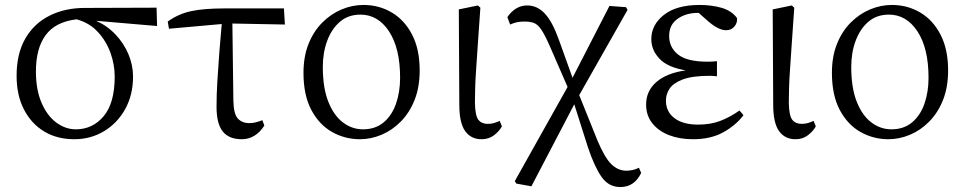

<svg xmlns="http://www.w3.org/2000/svg" viewBox="-20 -548 3894 775"><path d="M286 -26Q354 -26 398.5 -79Q443 -132 443 -239Q443 -287 426 -334.5Q409 -382 375 -419Q341 -456 289 -470Q204 -460 164.5 -406.5Q125 -353 125 -260Q125 -186 147.5 -133.5Q170 -81 207 -53.5Q244 -26 286 -26ZM614 -443 368 -464Q413 -444 446.5 -408.5Q480 -373 498.5 -329Q517 -285 517 -239Q517 -165 485.5 -108Q454 -51 400 -18.5Q346 14 280 14Q210 14 158 -17.5Q106 -49 76.5 -106.5Q47 -164 47 -242Q47 -331 82 -392Q117 -453 179.5 -484.5Q242 -516 322 -516L612 -517Z M918 -453 922 -142Q923 -88 940 -69.5Q957 -51 987 -51Q1000 -51 1013.5 -54.5Q1027 -58 1039 -63L1047 -41Q1011 14 956 14Q904 14 879 -17.5Q854 -49 854 -117Q854 -166 857.5 -223Q861 -280 865.5 -339Q870 -398 875 -451L662 -432L657 -461Q700 -492 751.5 -503Q803 -514 884 -514H1126L1130 -449Z M1433 14Q1372 14 1320 -15.5Q1268 -45 1236.5 -104.5Q1205 -164 1205 -254Q1205 -320 1225.5 -371Q1246 -422 1281 -457Q1316 -492 1359 -510Q1402 -528 1447 -528Q1510 -528 1561.5 -497.5Q1613 -467 1643.5 -408Q1674 -349 1674 -264Q1674 -196 1653.5 -144.5Q1633 -93 1598 -57.5Q1563 -22 1520 -4Q1477 14 1433 14ZM1445 -26Q1495 -26 1528.5 -54Q1562 -82 1578.5 -129.5Q1595 -177 1595 -234Q1595 -353 1550.5 -421Q1506 -489 1435 -489Q1386 -489 1352.5 -460.5Q1319 -432 1301 -384Q1283 -336 1283 -278Q1283 -194 1305 -138Q1327 -82 1364 -54Q1401 -26 1445 -26Z M1924 14Q1881 14 1857.5 -19Q1834 -52 1834 -125L1832 -510L1909 -526L1919 -517Q1913 -433 1909 -373Q1905 -313 1902 -270Q1899 -227 1898 -194.5Q1897 -162 1897 -133Q1898 -81 1911 -64.5Q1924 -48 1949 -48Q1963 -48 1974.5 -51.5Q1986 -55 1997 -60L2006 -38Q1995 -18 1974 -2Q1953 14 1924 14Z M2559 129 2568 150Q2541 207 2484 207Q2437 207 2408.5 166.5Q2380 126 2354 49L2298 -127L2125 204L2064 193L2058 183L2271 -197L2200 -360Q2180 -406 2165.5 -427.5Q2151 -449 2136 -455Q2121 -461 2097 -461Q2078 -461 2065.5 -458Q2053 -455 2039 -449L2028 -479Q2043 -501 2063 -513.5Q2083 -526 2108 -526Q2148 -526 2178.5 -494Q2209 -462 2235 -390L2291 -234L2440 -524L2507 -519L2513 -508L2318 -164L2392 20Q2421 89 2448 115Q2475 141 2508 141Q2536 141 2559 129Z M2965 -102 2981 -83Q2950 -42 2899.5 -14Q2849 14 2777 14Q2723 14 2680.5 -2.5Q2638 -19 2613 -50.5Q2588 -82 2588 -126Q2588 -181 2629.5 -217Q2671 -253 2748 -264Q2675 -276 2642 -311Q2609 -346 2609 -390Q2609 -448 2660 -488Q2711 -528 2804 -528Q2852 -528 2892.5 -516.5Q2933 -505 2955 -475Q2957 -456 2944.5 -441Q2932 -426 2911 -426Q2881 -426 2841 -460L2800 -496H2798Q2749 -496 2715 -472Q2681 -448 2681 -403Q2681 -356 2717.5 -327.5Q2754 -299 2836 -299Q2843 -299 2854.5 -299.5Q2866 -300 2874 -301V-240Q2865 -241 2858 -241.5Q2851 -242 2846 -242Q2775 -242 2736.5 -227.5Q2698 -213 2683 -190.5Q2668 -168 2668 -142Q2668 -97 2702.5 -71Q2737 -45 2798 -45Q2847 -45 2886 -59.5Q2925 -74 2965 -102Z M3191 14Q3148 14 3124.5 -19Q3101 -52 3101 -125L3099 -510L3176 -526L3186 -517Q3180 -433 3176 -373Q3172 -313 3169 -270Q3166 -227 3165 -194.5Q3164 -162 3164 -133Q3165 -81 3178 -64.5Q3191 -48 3216 -48Q3230 -48 3241.5 -51.5Q3253 -55 3264 -60L3273 -38Q3262 -18 3241 -2Q3220 14 3191 14Z M3566 14Q3505 14 3453 -15.5Q3401 -45 3369.5 -104.5Q3338 -164 3338 -254Q3338 -320 3358.5 -371Q3379 -422 3414 -457Q3449 -492 3492 -510Q3535 -528 3580 -528Q3643 -528 3694.5 -497.5Q3746 -467 3776.5 -408Q3807 -349 3807 -264Q3807 -196 3786.5 -144.5Q3766 -93 3731 -57.5Q3696 -22 3653 -4Q3610 14 3566 14ZM3578 -26Q3628 -26 3661.5 -54Q3695 -82 3711.5 -129.5Q3728 -177 3728 -234Q3728 -353 3683.5 -421Q3639 -489 3568 -489Q3519 -489 3485.5 -460.5Q3452 -432 3434 -384Q3416 -336 3416 -278Q3416 -194 3438 -138Q3460 -82 3497 -54Q3534 -26 3578 -26Z"/></svg>

Font: Shippori Mincho TTF
Style: Regular
Weight: 400
Version: Version 2.100